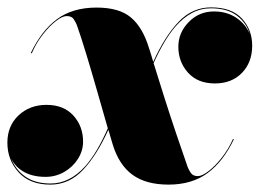

<svg xmlns="http://www.w3.org/2000/svg" viewBox="-45 -490 703 520"><path d="M588.5 -113Q560 -53 517.5 -21.5Q475 10 411.5 10Q350.5 10 314 -16.5Q277.5 -43 260.5 -98Q255.5 -114.5 248.5 -138.5Q217 -69 179.5 -29.5Q142 10 91.5 10Q35.5 10 5.2 -23.5Q-25 -57 -25 -103.5Q-25 -149 5.2 -177.5Q35.5 -206 81 -206Q127.5 -206 153.8 -177Q180 -148 180 -106.5Q180 -81.5 166 -59.5Q152 -37.5 128.8 -24.2Q105.5 -11 78.5 -11Q44 -11 20.2 -24.2Q-3.5 -37.5 -14.5 -60.5Q-3.5 -31 23.2 -12Q50 7 92 7Q144 7 186.5 -40.5Q203 -59.5 218 -85Q233 -110.5 247 -142.5Q234 -187.5 218.8 -241Q203.5 -294.5 188.8 -343Q174 -391.5 163 -422.5Q160 -430 154.5 -438.2Q149 -446.5 135.5 -446.5Q124 -446.5 106.2 -432.8Q88.5 -419 70.8 -396.2Q53 -373.5 41 -345.5L38.5 -346.5Q67 -406.5 109.2 -438Q151.5 -469.5 216.5 -469.5Q277.5 -469.5 309.2 -443Q341 -416.5 358 -361.5Q361 -352.5 364 -342.8Q367 -333 370 -322.5Q401.5 -392 438.8 -431Q476 -470 526.5 -470Q582.5 -470 610.2 -439.8Q638 -409.5 638 -366.5Q638 -321 610.2 -292.5Q582.5 -264 537 -264Q490.5 -264 464.2 -293.2Q438 -322.5 438 -363.5Q438 -401.5 466 -430.2Q494 -459 534.5 -459Q569.5 -459 595 -441.8Q620.5 -424.5 631 -398.5Q622.5 -428 596.5 -447.8Q570.5 -467.5 526 -467.5Q498.5 -467.5 474.8 -454.8Q451 -442 430.5 -418.5Q414.5 -400 399.8 -375Q385 -350 371 -319Q384.5 -275.5 400.2 -225.8Q416 -176 432.5 -127.2Q449 -78.5 463.5 -37Q466.5 -29.5 472.2 -21.2Q478 -13 491 -13Q502 -13 519.8 -26.5Q537.5 -40 555.5 -62.8Q573.5 -85.5 586 -113.5Z"/></svg>

Font: Bodoni* 72pt Fatface
Style: Italic
Weight: 900
Italic angle: -13°
Version: Version 2.3